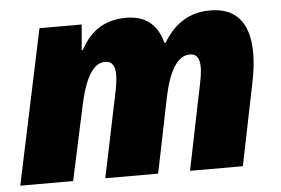

<svg xmlns="http://www.w3.org/2000/svg" viewBox="-44 -623 1001 684"><g transform="rotate(-5 456.0 -281.5)"><path d="M2 0H191L249 -269C274 -383 308 -413 341 -413C375 -413 385 -382 370 -308L306 0H495L549 -265C569 -363 601 -413 644 -413C679 -413 687 -380 672 -308L609 0H798L859 -300C884 -425 875 -563 730 -563C658 -563 604 -531 562 -462H558C541 -527 500 -563 430 -563C360 -563 305 -535 266 -462H262L270 -553H119Z"/></g></svg>

Font: Noto Sans Black
Style: Italic
Weight: 900
Italic angle: -12°
Designer: Monotype Design Team
Foundry: Monotype Imaging Inc.
Version: Version 2.013